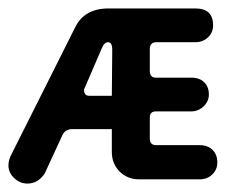

<svg xmlns="http://www.w3.org/2000/svg" viewBox="-20 -425 560 455"><path d="M45 10Q27 10 13.5 -3Q0 -16 0 -33Q0 -45 6 -57L158 -360Q180 -405 237 -405H443Q485 -405 485 -365Q485 -348 473 -336.5Q461 -325 443 -325H351Q335 -325 335 -309V-257Q335 -241 349 -241H433Q453 -241 464 -230Q475 -219 475 -201Q475 -185 462.5 -173Q450 -161 433 -161H349Q335 -161 335 -146V-97Q335 -81 350 -81H453Q472 -81 483.5 -70Q495 -59 495 -40Q495 -23 483 -11.5Q471 0 453 0H310Q282 0 263.5 -18.5Q245 -37 245 -65V-119H151Q135 -119 128 -105L86 -14Q70 10 45 10ZM191 -198H245L246 -307Q246 -325 236 -325Q227 -325 221 -310L180 -215Q178 -209 181 -203.5Q184 -198 191 -198Z"/></svg>

Font: Dongle
Style: Bold
Weight: 700
Designer: Yanghee Ryu
Foundry: Yanghee Ryu
Version: Version 2.000